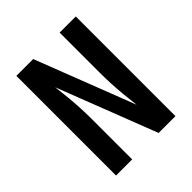

<svg xmlns="http://www.w3.org/2000/svg" viewBox="-200 -868 1001 1001"><g transform="rotate(-45 300.0 -367.5)"><path d="M81 0V-735H205L418 -185L408 -275Q404 -317 402 -358.5Q400 -400 400 -441V-735H519V0H395L182 -550L192 -460Q196 -418 198 -376.5Q200 -335 200 -294V0Z"/></g></svg>

Font: Iosevka Custom Extended
Style: Bold
Weight: 700
Width: 7
Monospace: yes
Designer: Belleve Invis
Foundry: Belleve Invis
Version: Version 11.2.4; ttfautohint (v1.8.4)